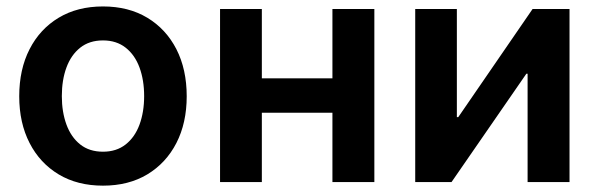

<svg xmlns="http://www.w3.org/2000/svg" viewBox="-20 -568 1860 599"><path d="M301.3 11.2Q221.7 11.2 163.1 -23.9Q104.5 -59.1 72.3 -121.8Q40 -184.6 40 -267.6Q40 -351.6 72.3 -414.6Q104.5 -477.5 163.1 -512.7Q221.7 -547.9 301.3 -547.9Q380.9 -547.9 439.5 -512.7Q498 -477.5 530.3 -414.6Q562.5 -351.6 562.5 -267.6Q562.5 -184.6 530.3 -121.8Q498 -59.1 439.5 -23.9Q380.9 11.2 301.3 11.2ZM301.3 -94.7Q343.3 -94.7 372.1 -117.4Q400.9 -140.1 415.3 -179.4Q429.7 -218.8 429.7 -268.1Q429.7 -317.9 415.3 -357.2Q400.9 -396.5 372.1 -419.2Q343.3 -441.9 301.3 -441.9Q258.8 -441.9 230.2 -419.2Q201.7 -396.5 187.3 -357.4Q172.9 -318.4 172.9 -268.1Q172.9 -218.8 187.3 -179.4Q201.7 -140.1 230.2 -117.4Q258.8 -94.7 301.3 -94.7Z M1052.2 -323.7V-216.3H761.2V-323.7ZM796.9 -540V0H666.5V-540ZM1147.9 -540V0H1017.1V-540Z M1756.8 0H1626V-337.9H1622.1L1388.7 0H1275.4V-540H1405.3V-202.6H1409.7L1641.6 -540H1756.8Z"/></svg>

Font: V-Inter
Style: SemiBold-600
Weight: 600
Designer: Rasmus Andersson
Foundry: rsms
Version: Version 4.000;git-4146feb